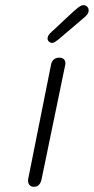

<svg xmlns="http://www.w3.org/2000/svg" viewBox="-20 -728 363 743"><path d="M89 -35 177 -475Q179 -490 188 -497.5Q197 -505 209 -505Q220 -505 226.5 -499.5Q233 -494 233 -483Q233 -478 232 -475L141 -35Q135 -5 111 -5Q99 -5 93 -13.5Q87 -22 89 -35ZM164 -579Q164 -592 181 -606L267 -686Q281 -698 288.5 -703Q296 -708 303 -708Q311 -708 317 -702.5Q323 -697 323 -688Q323 -679 317.5 -672Q312 -665 301 -656L207 -576Q197 -568 192 -565Q187 -562 181 -562Q175 -562 169.5 -567Q164 -572 164 -579Z"/></svg>

Font: Mali Light
Style: Italic
Weight: 300
Italic angle: -10°
Version: Version 1.000; ttfautohint (v1.6)